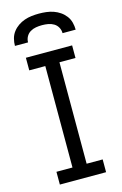

<svg xmlns="http://www.w3.org/2000/svg" viewBox="-141 -1015 683 1075"><g transform="rotate(-15 200.0 -477.5)"><path d="M66 0V-74H159V-662H66V-735H334V-662H241V-74H334V0ZM24 -815Q24 -836 29.5 -857Q35 -878 48 -895Q61 -912 78.5 -924Q96 -936 116 -943Q136 -950 157.5 -952.5Q179 -955 200 -955Q221 -955 242.5 -952.5Q264 -950 284 -943Q304 -936 321.5 -924Q339 -912 352 -895Q365 -878 370.5 -857Q376 -836 376 -815H300Q300 -833 291.5 -848.5Q283 -864 268 -873Q253 -882 235.5 -885Q218 -888 200 -888Q182 -888 164.5 -885Q147 -882 132 -873Q117 -864 108.5 -848.5Q100 -833 100 -815Z"/></g></svg>

Font: Iosevka Etoile
Style: Regular
Weight: 400
Designer: Belleve Invis
Foundry: Belleve Invis
Version: Version 33.2.4